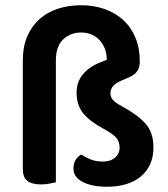

<svg xmlns="http://www.w3.org/2000/svg" viewBox="-20 -695 641 732"><path d="M193 0Q185 2 169.5 5Q154 8 137 8Q101 8 84 -5.5Q67 -19 67 -51V-464Q67 -517 84 -556.5Q101 -596 131 -622.5Q161 -649 201.5 -662Q242 -675 289 -675Q338 -675 379 -660.5Q420 -646 450 -618.5Q480 -591 496.5 -551Q513 -511 513 -460Q513 -420 478 -403L439 -386Q401 -369 401 -340Q401 -325 410.5 -314Q420 -303 443 -291Q504 -258 534.5 -224Q565 -190 565 -133Q565 -96 552 -68Q539 -40 515.5 -21Q492 -2 459.5 7.5Q427 17 389 17Q330 17 295 -1.5Q260 -20 260 -52Q260 -89 290 -106Q306 -95 326 -87Q346 -79 372 -79Q401 -79 418.5 -94Q436 -109 436 -132Q436 -155 423 -170Q410 -185 375 -204Q324 -231 298 -262Q272 -293 272 -342Q272 -382 295.5 -411Q319 -440 362 -457L387 -467Q387 -512 360 -541.5Q333 -571 289 -571Q249 -571 221 -545Q193 -519 193 -464V0Z"/></svg>

Font: Baloo Paaji 2 SemiBold
Style: Regular
Weight: 600
Designer: Shuchita Grover, Noopur Datye and Ek Type
Foundry: Ek Type
Version: Version 1.640;hotconv 1.0.111;makeotfexe 2.5.65597; ttfautoh